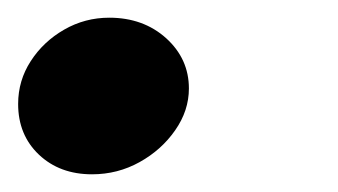

<svg xmlns="http://www.w3.org/2000/svg" viewBox="-24 -187 382 217"><path d="M80 10Q43.5 10 20 -12.2Q-3.5 -34.5 -3.5 -69.5Q-3.5 -96 10.8 -118Q25 -140 48.5 -153.5Q72 -167 99.5 -167Q138 -167 163.8 -143.8Q189.5 -120.5 189.5 -87Q189.5 -62 174 -39.8Q158.5 -17.5 133.8 -3.8Q109 10 80 10Z"/></svg>

Font: Libre Caslon Text
Style: Italic
Weight: 400
Italic angle: -22.583°
Designer: Pablo Impallari, Rodrigo Fuenzalida, Katja Schimmel
Foundry: Pablo Impallari, Rodrigo Fuenzalida
Version: Version 2.000